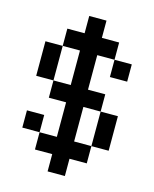

<svg xmlns="http://www.w3.org/2000/svg" viewBox="-131 -887 861 1074"><g transform="rotate(15 300.0 -350.0)"><path d="M50 -100H150V0H250V100H350V0H450V-100H550V-300H450V-400H350V-600H450V-700H350V-800H250V-700H150V-600H50V-400H150V-600H250V-400H150V-300H250V-100H150V-200H50ZM350 -100V-300H450V-100ZM450 -500H550V-600H450Z"/></g></svg>

Font: Connection Serif
Style: Regular
Weight: 400
Version: Version 0.2